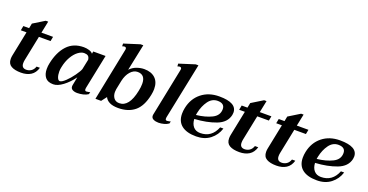

<svg xmlns="http://www.w3.org/2000/svg" viewBox="-33 -1386 3954 2065"><g transform="rotate(20 1944.5 -353.5)"><path d="M204 -133Q200 -114 200 -95Q200 -39 254 -39Q284 -39 309.5 -55.5Q335 -72 348 -109H386Q368 -47 322.5 -18.5Q277 10 211 10Q139 10 98.5 -13.5Q58 -37 58 -93Q58 -113 62 -132L120 -418H55L65 -470H131L142 -526L272 -606H300L272 -470H405L395 -418H262Z M459 -123Q459 -158 466 -189Q494 -325 565.5 -402Q637 -479 756 -479Q786 -479 816 -470Q846 -461 860 -443L865 -470H1006L925 -74Q924 -69 924 -60Q924 -40 943 -40Q953 -40 966.5 -43.5Q980 -47 984 -48L978 -23Q956 -7 921.5 1Q887 9 854 9Q823 9 801 -3Q779 -15 779 -41Q779 -49 780 -53L799 -150Q749 -81 689 -36Q629 9 580 9Q516 9 487.5 -27.5Q459 -64 459 -123ZM820 -252 844 -368Q840 -398 824.5 -409.5Q809 -421 780 -421Q748 -421 711.5 -394Q675 -367 645 -315.5Q615 -264 601 -195Q595 -170 595 -143Q595 -103 606 -75Q617 -47 635 -47Q658 -47 698 -85Q738 -123 774 -173.5Q810 -224 820 -252Z M1172 -60 1126 0H1061L1183 -605Q1184 -609 1184 -615Q1184 -635 1163 -635Q1159 -635 1152 -633Q1145 -631 1138 -629L1137 -660L1317 -717H1348L1285 -414Q1318 -449 1362 -464.5Q1406 -480 1447 -480Q1527 -480 1573 -437Q1619 -394 1619 -313Q1619 -284 1611 -244Q1583 -108 1510 -49Q1437 10 1323 10Q1262 10 1224.5 -8.5Q1187 -27 1172 -60ZM1469 -239Q1479 -285 1479 -323Q1479 -427 1390 -427Q1345 -427 1308.5 -386Q1272 -345 1257 -277L1236 -174Q1233 -158 1233 -141Q1233 -99 1254.5 -71Q1276 -43 1317 -43Q1429 -43 1469 -239Z M1702 -41Q1702 -49 1703 -53L1815 -605Q1816 -609 1816 -615Q1816 -635 1794 -635Q1791 -635 1784.5 -633Q1778 -631 1770 -629L1768 -660L1948 -717H1979L1847 -74Q1846 -69 1846 -60Q1846 -40 1865 -40Q1875 -40 1888.5 -43.5Q1902 -47 1906 -48L1900 -23Q1878 -7 1846.5 1.5Q1815 10 1784 10Q1751 10 1726.5 -2Q1702 -14 1702 -41Z M2134 -160Q2137 -104 2165.5 -71.5Q2194 -39 2245 -39Q2375 -39 2427 -170H2464Q2439 -90 2374.5 -40Q2310 10 2215 10Q2106 10 2048.5 -35.5Q1991 -81 1991 -169Q1991 -201 1998 -235Q2021 -348 2103 -414Q2185 -480 2306 -480Q2507 -480 2507 -367Q2507 -354 2504 -339Q2484 -248 2379 -208Q2274 -168 2134 -160ZM2386 -363Q2386 -428 2306 -429Q2241 -429 2199.5 -371.5Q2158 -314 2141 -234Q2137 -213 2136 -206Q2241 -218 2313.5 -254Q2386 -290 2386 -363Z M2703 -133Q2699 -114 2699 -95Q2699 -39 2753 -39Q2783 -39 2808.5 -55.5Q2834 -72 2847 -109H2885Q2867 -47 2821.5 -18.5Q2776 10 2710 10Q2638 10 2597.5 -13.5Q2557 -37 2557 -93Q2557 -113 2561 -132L2619 -418H2554L2564 -470H2630L2641 -526L2771 -606H2799L2771 -470H2904L2894 -418H2761Z M3127 -133Q3123 -114 3123 -95Q3123 -39 3177 -39Q3207 -39 3232.5 -55.5Q3258 -72 3271 -109H3309Q3291 -47 3245.5 -18.5Q3200 10 3134 10Q3062 10 3021.5 -13.5Q2981 -37 2981 -93Q2981 -113 2985 -132L3043 -418H2978L2988 -470H3054L3065 -526L3195 -606H3223L3195 -470H3328L3318 -418H3185Z M3516 -160Q3519 -104 3547.5 -71.5Q3576 -39 3627 -39Q3757 -39 3809 -170H3846Q3821 -90 3756.5 -40Q3692 10 3597 10Q3488 10 3430.5 -35.5Q3373 -81 3373 -169Q3373 -201 3380 -235Q3403 -348 3485 -414Q3567 -480 3688 -480Q3889 -480 3889 -367Q3889 -354 3886 -339Q3866 -248 3761 -208Q3656 -168 3516 -160ZM3768 -363Q3768 -428 3688 -429Q3623 -429 3581.5 -371.5Q3540 -314 3523 -234Q3519 -213 3518 -206Q3623 -218 3695.5 -254Q3768 -290 3768 -363Z"/></g></svg>

Font: Taviraj SemiBold
Style: Italic
Weight: 600
Italic angle: -12°
Designer: Katatrad Team
Foundry: CadsonDemak
Version: Version 1.001